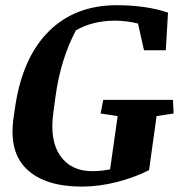

<svg xmlns="http://www.w3.org/2000/svg" viewBox="-20 -691 702 722"><path d="M418.9 -671.4Q529.3 -671.4 611.8 -643.6L603.5 -502H521.5L499 -602.5Q454.1 -613.3 412.1 -613.3Q329.1 -613.3 265.6 -577.1Q209 -470.7 189.5 -333.5L180.7 -268.6Q166 -163.1 206.5 -105.2Q247.1 -47.4 326.2 -47.4Q360.8 -47.4 394 -54.2L422.4 -254.4L358.4 -264.2L368.2 -315.4H630.4L632.8 -264.2L568.8 -254.4L540.5 -51.3Q485.8 -23.4 418.7 -6.3Q351.6 10.7 287.6 10.7Q150.9 10.7 81.8 -53.7Q12.7 -118.2 30.8 -246.6L37.1 -290Q64.5 -474.6 163.3 -573Q262.2 -671.4 418.9 -671.4Z"/></svg>

Font: NoticiaText-BoldItalic
Style: Bold Italic
Weight: 700
Italic angle: -8°
Designer: JM Sole
Foundry: JM Sole
Version: Version 1.003